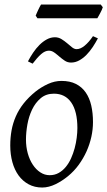

<svg xmlns="http://www.w3.org/2000/svg" viewBox="-20 -819 480 859"><path d="M326.2 -246.1Q326.2 -320.8 298.8 -360.4Q271.5 -399.9 221.2 -399.9Q186 -399.9 162.1 -379.6Q138.2 -359.4 123.5 -328.6Q108.9 -297.9 102.5 -262Q96.2 -226.1 96.2 -194.8Q96.2 -162.1 104.2 -133.1Q112.3 -104 126.7 -82.3Q141.1 -60.5 160.4 -47.9Q179.7 -35.2 202.1 -35.2Q224.6 -35.2 242.4 -45.2Q260.3 -55.2 274.2 -72Q288.1 -88.9 297.9 -110.6Q307.6 -132.3 314 -155.8Q320.3 -179.2 323.2 -202.6Q326.2 -226.1 326.2 -246.1ZM396 -272.9Q396 -240.2 388.7 -206.8Q381.3 -173.3 367.2 -141.8Q353 -110.4 332.3 -81.8Q311.5 -53.2 284.2 -30.8Q271.5 -20.5 257.3 -11.2Q243.2 -2 228.5 5.1Q213.9 12.2 198.7 16.1Q183.6 20 168.9 20Q134.8 20 108.2 5.6Q81.5 -8.8 63.2 -33.9Q44.9 -59.1 35.4 -93.5Q25.9 -127.9 25.9 -168Q25.9 -203.1 31.7 -235.6Q37.6 -268.1 50.8 -298.3Q64 -328.6 85.9 -356.4Q107.9 -384.3 140.1 -410.2Q165 -429.7 194.8 -443.4Q224.6 -457 254.9 -457Q293 -457 319.8 -443.4Q346.7 -429.7 363.5 -405.3Q380.4 -380.9 388.2 -347.2Q396 -313.5 396 -272.9ZM418 -647.5Q407.7 -627.9 394.8 -608.4Q381.8 -588.9 366.7 -573.5Q351.6 -558.1 334.2 -548.6Q316.9 -539.1 297.9 -539.1Q282.2 -539.1 269.8 -547.4Q257.3 -555.7 245.8 -565.7Q234.4 -575.7 222.9 -584Q211.4 -592.3 198.7 -592.3Q181.6 -592.3 164.1 -576.9Q146.5 -561.5 126 -534.2L105 -544.4Q115.2 -564 128.2 -583.3Q141.1 -602.5 156.5 -617.9Q171.9 -633.3 189.5 -642.8Q207 -652.3 225.6 -652.3Q241.7 -652.3 255.1 -644Q268.6 -635.7 280.3 -625.7Q292 -615.7 302.2 -607.4Q312.5 -599.1 322.8 -599.1Q339.8 -599.1 358.6 -614.5Q377.4 -629.9 396 -657.2L418 -647.5ZM439.9 -786.6Q438.5 -781.2 435.3 -774.4Q432.1 -767.6 428.5 -760.7Q424.8 -753.9 421.4 -747.6Q418 -741.2 415.5 -737.3H147.5L139.6 -749Q141.6 -753.9 144.5 -760.5Q147.5 -767.1 150.6 -773.9Q153.8 -780.8 157.2 -787.4Q160.6 -793.9 163.6 -798.8H430.7L439.9 -786.6Z"/></svg>

Font: Gentium
Style: Italic
Weight: 400
Italic angle: -7°
Designer: J. Victor Gaultney
Version: Version 1.02; 2005; OFL release